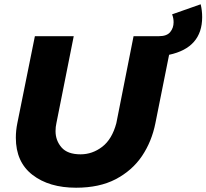

<svg xmlns="http://www.w3.org/2000/svg" viewBox="-20 -869 964 897"><path d="M335.5 8Q209.5 8 131.8 -52Q54 -112 54 -225.5Q54 -259.5 61 -293.5L143 -700H324.5L243.5 -293.5Q239.5 -276.5 239.5 -256.5Q239.5 -212.5 267.5 -180.2Q295.5 -148 356.5 -148Q411.5 -148 457.5 -183.2Q503.5 -218.5 523.5 -293.5L604 -700H723Q759.5 -700 775.2 -719.2Q791 -738.5 791 -765Q791 -785 784 -802L917.5 -849Q924.5 -820 924.5 -789Q924.5 -646 770 -613L706 -293.5Q689 -208 643.5 -140.2Q598 -72.5 520 -31.5Q444 8 335.5 8Z"/></svg>

Font: Argentum Sans
Style: Bold Italic
Weight: 700
Italic angle: -11°
Designer: Julieta Ulanovsky (font), Cristiano Sobral (main changes and remaster)
Foundry: Julieta Ulanovsky (font), Cristiano Sobral (main changes and remaster)
Version: Version 2.007;June 15, 2022;FontCreator 14.0.0.2814 64-bit; 